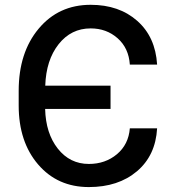

<svg xmlns="http://www.w3.org/2000/svg" viewBox="-20 -757 715 787"><path d="M344.2 9.8Q215.8 9.8 136.2 -83Q56.6 -175.8 56.6 -324.7V-384.8Q56.6 -541.5 138.4 -639.4Q220.2 -737.3 351.6 -737.3Q468.3 -737.3 542.7 -671.4Q617.2 -605.5 624 -492.2H512.2Q507.8 -559.6 462.2 -600.1Q416.5 -640.6 351.6 -640.6Q271.5 -640.6 220.2 -575.7Q168.9 -510.7 165.5 -405.8H433.1V-310.5H165Q167.5 -210.4 217 -147.7Q266.6 -85 344.2 -85Q411.6 -85 459.2 -124.8Q506.8 -164.6 512.2 -231H624Q617.7 -119.6 541.3 -54.9Q464.8 9.8 344.2 9.8Z"/></svg>

Font: Karasuma Gothic
Style: Regular
Weight: 500
Designer: Rasmus Andersson / Ryoko Nishizuka
Foundry: Genbu
Version: Version 1.00